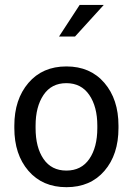

<svg xmlns="http://www.w3.org/2000/svg" viewBox="-20 -755 553 785"><path d="M125.5 -241.2V-231.4Q125.5 -152.3 158 -105Q190.4 -57.6 251.5 -57.6Q312.5 -57.6 345.2 -105.2Q377.9 -152.8 377.9 -231.4V-241.2Q377.9 -318.8 345 -366.9Q312 -415 251.2 -415Q190.4 -415 158 -366.9Q125.5 -318.8 125.5 -241.2ZM38.6 -231.4V-241.2Q38.6 -348.6 96.2 -416Q153.8 -483.4 251.5 -483.4Q349.1 -483.4 406.7 -416.3Q464.4 -349.1 464.4 -241.2V-231.4Q464.4 -123 407 -56.4Q349.6 10.3 251.7 10.3Q153.8 10.3 96.2 -56.6Q38.6 -123.5 38.6 -231.4ZM221.2 -605.5 305.7 -734.9H404.3L286.6 -605.5Z"/></svg>

Font: Yantramanav
Style: Regular
Weight: 400
Version: Version 1.001;PS 1.0;hotconv 1.0.72;makeotf.lib2.5.5900; ttf